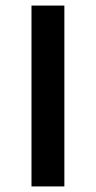

<svg xmlns="http://www.w3.org/2000/svg" viewBox="-20 -669 344 689"><path d="M211 0H93V-649H211Z"/></svg>

Font: Karla Neue
Style: Bold
Weight: 700
Designer: Jonathan Pinhorn
Foundry: PYRS Fontlab Ltd. / Made with FontLab
Version: Version 1.000;PS 001.001;hotconv 1.0.56